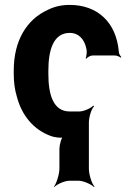

<svg xmlns="http://www.w3.org/2000/svg" viewBox="-20 -558 539 782"><path d="M264 -538C230 -538 201 -531 175 -518C89 -479 36 -393 36 -271V-257C36 -224 40 -192 49 -163C69 -88 116 -30 187 -4C200 1 232 6 240 0L238 -4C230 2 222 33 222 48V128C222 152 210 189 200 202L201 204C212 192 244 178 264 178H299C319 178 351 192 363 204L365 202C353 189 342 152 342 128V-59C342 -80 352 -114 363 -125L360 -128C350 -117 321 -104 303 -104H264C195 -104 177 -176 177 -257V-271C177 -351 196 -424 264 -424C301 -424 325 -397 332 -358C335 -348 332 -327 329 -320L331 -318C334 -324 348 -332 357 -332H448C456 -332 467 -327 472 -323L474 -326C470 -330 464 -339 464 -347C454 -467 377 -538 264 -538Z"/></svg>

Font: Asimov
Style: EdgeNar
Weight: 500
Designer: Google
Version: Version 2.000980: 2014